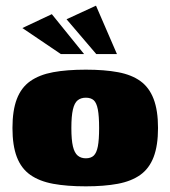

<svg xmlns="http://www.w3.org/2000/svg" viewBox="-20 -651 602 678"><path d="M283 7Q216 7 167.5 -2Q119 -11 87 -33.5Q55 -56 39.5 -96.5Q24 -137 24 -199Q24 -261 39.5 -301.5Q55 -342 87 -364.5Q119 -387 167.5 -396Q216 -405 283 -405Q349 -405 397 -396Q445 -387 476 -364.5Q507 -342 522.5 -301.5Q538 -261 538 -199Q538 -137 522.5 -96.5Q507 -56 475.5 -33.5Q444 -11 396 -2Q348 7 283 7ZM283 -92Q301 -92 311 -101.5Q321 -111 325.5 -134Q330 -157 330 -199Q330 -241 325.5 -264.5Q321 -288 311 -297Q301 -306 283 -306Q266 -306 254.5 -297Q243 -288 237.5 -264.5Q232 -241 232 -199Q232 -157 237.5 -134Q243 -111 254.5 -101.5Q266 -92 283 -92ZM195 -460 59 -552 163 -601 277 -460ZM320 -460 215 -583 319 -631 393 -460Z"/></svg>

Font: Genos Thin Black
Style: Regular
Weight: 900
Version: Version 1.010